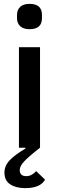

<svg xmlns="http://www.w3.org/2000/svg" viewBox="-20 -764 305 993"><path d="M78 0V-520H187V0Q123 50 102.5 73.5Q82 97 82 115Q82 147 116 147Q144 147 167 121L213 165Q189 209 110 209Q63 209 33 189.5Q3 170 3 129Q3 93 30.5 64.5Q58 36 112 4L111 0ZM133 -613Q101 -613 84.5 -628.5Q68 -644 68 -670V-687Q68 -713 84.5 -728.5Q101 -744 133 -744Q197 -744 197 -687V-670Q197 -613 133 -613Z"/></svg>

Font: IBM Plex Sans Medm
Style: Regular
Weight: 500
Designer: Mike Abbink, Paul van der Laan, Pieter van Rosmalen
Foundry: Bold Monday
Version: Version 3.005